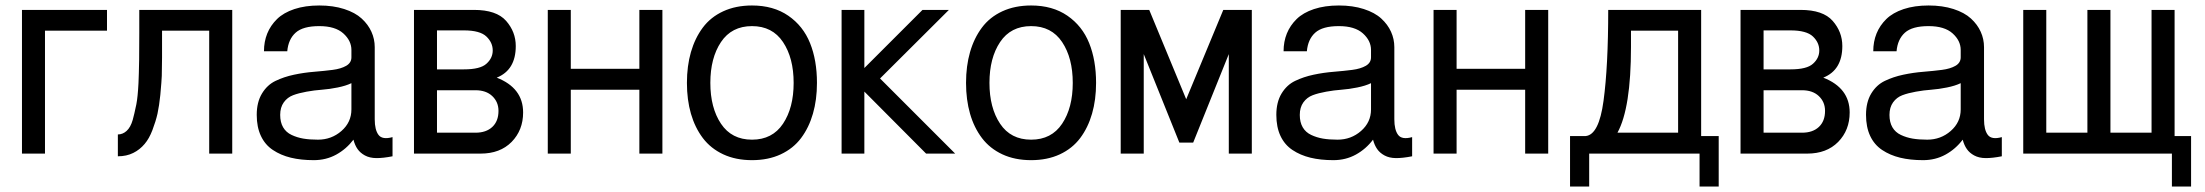

<svg xmlns="http://www.w3.org/2000/svg" viewBox="-20 -560 8038 700"><path d="M60.1 -523.9H370.1V-448.2H144V0H60.1Z M487.8 -523.9H826.7V0H742.7V-448.2H570.8V-350.1Q570.8 -323.2 569.8 -283.2Q569.3 -266.6 564.5 -213.9Q560.5 -174.8 554.2 -145.5Q547.9 -117.7 535.6 -85.4Q523.9 -54.7 507.3 -35.2Q489.7 -14.2 465.8 -2.4Q441.4 9.8 409.7 9.8V-69.8Q427.2 -69.8 441.4 -82.5Q456.1 -95.7 463.9 -123Q469.2 -141.6 477.1 -179.7Q482.4 -207 484.9 -257.3Q486.3 -286.6 487.3 -342.8Q487.8 -366.7 487.8 -440.9Z M1411.1 -60.1V9.8Q1376.5 16.6 1352.1 16.4Q1327.6 16.1 1310.5 6.8Q1293.5 -2.4 1283.7 -16.4Q1273.9 -30.3 1268.6 -50.8Q1242.7 -16.6 1205.8 3.7Q1168.9 23.9 1124 23.9Q1077.1 23.9 1040.3 14.9Q1003.4 5.9 974.9 -13.2Q946.3 -32.2 931.2 -64.5Q916 -96.7 916 -141.1Q916 -187.5 935.1 -219Q954.1 -250.5 984.6 -265.1Q1015.1 -279.8 1051.8 -287.6Q1088.4 -295.4 1125.2 -298.3Q1162.1 -301.3 1192.6 -305.2Q1223.1 -309.1 1242.2 -320.1Q1261.2 -331.1 1261.2 -351.1V-377.9Q1261.2 -411.6 1231.7 -438.2Q1202.1 -464.8 1144 -464.8Q1084.5 -464.8 1057.9 -440.9Q1031.2 -417 1027.3 -373H942.4Q942.4 -408.2 954.3 -437.7Q966.3 -467.3 990 -490.5Q1013.7 -513.7 1053.2 -526.9Q1092.8 -540 1144 -540Q1194.8 -540 1234.9 -527.1Q1274.9 -514.2 1298.6 -492.4Q1322.3 -470.7 1334.2 -444.1Q1346.2 -417.5 1346.2 -388.2V-125Q1346.2 -86.4 1360.1 -68.1Q1374 -49.8 1411.1 -60.1ZM1261.2 -161.1V-256.8Q1241.2 -247.1 1210.9 -241Q1180.7 -234.9 1153.6 -232.9Q1126.5 -231 1097.9 -225.8Q1069.3 -220.7 1048.6 -212.9Q1027.8 -205.1 1014.6 -186.8Q1001.5 -168.5 1001.5 -141.1Q1001.5 -114.3 1012.2 -95.9Q1022.9 -77.6 1043 -68.1Q1063 -58.6 1085.9 -54.7Q1108.9 -50.8 1139.2 -50.8Q1188.5 -50.8 1224.9 -82.5Q1261.2 -114.3 1261.2 -161.1Z M1708 -523.9Q1790 -523.9 1825.2 -483.9Q1860.4 -443.8 1860.4 -392.1Q1860.4 -304.7 1791 -276.9Q1887.2 -239.3 1887.2 -149.9Q1887.2 -85.4 1845.2 -42.5Q1803.2 0 1732.4 0H1489.3V-523.9ZM1573.2 -231V-76.2H1713.4Q1752.4 -76.2 1774.9 -97.2Q1797.4 -118.2 1797.4 -155.8Q1797.4 -188.5 1774.4 -210Q1752 -231 1713.4 -231ZM1776.4 -376Q1776.4 -404.8 1753.4 -426.8Q1730 -449.2 1671.4 -449.2H1573.2V-307.1H1671.4Q1731 -307.1 1753.4 -327.6Q1776.4 -348.1 1776.4 -376Z M1977.1 -523.9H2061V-309.1H2311V-523.9H2395V0H2311V-232.9H2061V0H1977.1Z M2721.7 -540Q2799.8 -540 2854 -502.7Q2908.2 -465.3 2933.3 -402.8Q2958.5 -340.3 2958.5 -257.8Q2958.5 -196.3 2943.8 -145.5Q2929.2 -94.7 2900.6 -56.6Q2872.1 -18.6 2826.4 2.7Q2780.8 23.9 2721.7 23.9Q2662.6 23.9 2616.9 2.7Q2571.3 -18.6 2542.5 -56.6Q2513.7 -94.7 2499 -145.5Q2484.4 -196.3 2484.4 -257.8Q2484.4 -319.3 2499 -370.1Q2513.7 -420.9 2542.2 -459.2Q2570.8 -497.6 2616.7 -518.8Q2662.6 -540 2721.7 -540ZM2608.6 -406.7Q2569.8 -348.6 2569.8 -257.8Q2569.8 -167 2608.6 -108.9Q2647.5 -50.8 2721.7 -50.8Q2795.9 -50.8 2834.7 -108.9Q2873.5 -167 2873.5 -257.8Q2873.5 -348.6 2834.7 -406.7Q2795.9 -464.8 2721.7 -464.8Q2647.5 -464.8 2608.6 -406.7Z M3131.3 -523.9V-312L3343.3 -523.9H3439.5L3188.5 -273.9L3462.4 0H3356.4L3131.3 -226.1V0H3048.3V-523.9Z M3739.3 -540Q3817.4 -540 3871.6 -502.7Q3925.8 -465.3 3950.9 -402.8Q3976.1 -340.3 3976.1 -257.8Q3976.1 -196.3 3961.4 -145.5Q3946.8 -94.7 3918.2 -56.6Q3889.6 -18.6 3844 2.7Q3798.3 23.9 3739.3 23.9Q3680.2 23.9 3634.5 2.7Q3588.9 -18.6 3560.1 -56.6Q3531.2 -94.7 3516.6 -145.5Q3502 -196.3 3502 -257.8Q3502 -319.3 3516.6 -370.1Q3531.2 -420.9 3559.8 -459.2Q3588.4 -497.6 3634.3 -518.8Q3680.2 -540 3739.3 -540ZM3626.2 -406.7Q3587.4 -348.6 3587.4 -257.8Q3587.4 -167 3626.2 -108.9Q3665 -50.8 3739.3 -50.8Q3813.5 -50.8 3852.3 -108.9Q3891.1 -167 3891.1 -257.8Q3891.1 -348.6 3852.3 -406.7Q3813.5 -464.8 3739.3 -464.8Q3665 -464.8 3626.2 -406.7Z M4065.9 -523.9H4169.9L4304.7 -198.2L4439.9 -523.9H4543.9V0H4460V-362.8L4330.1 -40H4279.8L4149.9 -362.8V0H4065.9Z M5128.4 -60.1V9.8Q5093.8 16.6 5069.3 16.4Q5044.9 16.1 5027.8 6.8Q5010.7 -2.4 5001 -16.4Q4991.2 -30.3 4985.8 -50.8Q4960 -16.6 4923.1 3.7Q4886.2 23.9 4841.3 23.9Q4794.4 23.9 4757.6 14.9Q4720.7 5.9 4692.1 -13.2Q4663.6 -32.2 4648.4 -64.5Q4633.3 -96.7 4633.3 -141.1Q4633.3 -187.5 4652.3 -219Q4671.4 -250.5 4701.9 -265.1Q4732.4 -279.8 4769 -287.6Q4805.7 -295.4 4842.5 -298.3Q4879.4 -301.3 4909.9 -305.2Q4940.4 -309.1 4959.5 -320.1Q4978.5 -331.1 4978.5 -351.1V-377.9Q4978.5 -411.6 4949 -438.2Q4919.4 -464.8 4861.3 -464.8Q4801.8 -464.8 4775.1 -440.9Q4748.5 -417 4744.6 -373H4659.7Q4659.7 -408.2 4671.6 -437.7Q4683.6 -467.3 4707.3 -490.5Q4731 -513.7 4770.5 -526.9Q4810.1 -540 4861.3 -540Q4912.1 -540 4952.1 -527.1Q4992.2 -514.2 5015.9 -492.4Q5039.6 -470.7 5051.5 -444.1Q5063.5 -417.5 5063.5 -388.2V-125Q5063.5 -86.4 5077.4 -68.1Q5091.3 -49.8 5128.4 -60.1ZM4978.5 -161.1V-256.8Q4958.5 -247.1 4928.2 -241Q4897.9 -234.9 4870.8 -232.9Q4843.8 -231 4815.2 -225.8Q4786.6 -220.7 4765.9 -212.9Q4745.1 -205.1 4731.9 -186.8Q4718.8 -168.5 4718.8 -141.1Q4718.8 -114.3 4729.5 -95.9Q4740.2 -77.6 4760.3 -68.1Q4780.3 -58.6 4803.2 -54.7Q4826.2 -50.8 4856.4 -50.8Q4905.8 -50.8 4942.1 -82.5Q4978.5 -114.3 4978.5 -161.1Z M5206.5 -523.9H5290.5V-309.1H5540.5V-523.9H5624.5V0H5540.5V-232.9H5290.5V0H5206.5Z M5877 -76.2H6098.1V-448.2H5926.3V-389.2Q5926.3 -166 5877 -76.2ZM5761.2 -64Q5809.6 -68.8 5826.2 -192.4Q5843.3 -317.9 5843.3 -523.9H6182.1V-64H6246.1V120.1H6176.3V0H5773.9V120.1H5704.1V-64Z M6544.4 -523.9Q6626.5 -523.9 6661.6 -483.9Q6696.8 -443.8 6696.8 -392.1Q6696.8 -304.7 6627.4 -276.9Q6723.6 -239.3 6723.6 -149.9Q6723.6 -85.4 6681.6 -42.5Q6639.6 0 6568.8 0H6325.7V-523.9ZM6409.7 -231V-76.2H6549.8Q6588.9 -76.2 6611.3 -97.2Q6633.8 -118.2 6633.8 -155.8Q6633.8 -188.5 6610.8 -210Q6588.4 -231 6549.8 -231ZM6612.8 -376Q6612.8 -404.8 6589.8 -426.8Q6566.4 -449.2 6507.8 -449.2H6409.7V-307.1H6507.8Q6567.4 -307.1 6589.8 -327.6Q6612.8 -348.1 6612.8 -376Z M7278.3 -60.1V9.8Q7243.7 16.6 7219.2 16.4Q7194.8 16.1 7177.7 6.8Q7160.6 -2.4 7150.9 -16.4Q7141.1 -30.3 7135.7 -50.8Q7109.9 -16.6 7073 3.7Q7036.1 23.9 6991.2 23.9Q6944.3 23.9 6907.5 14.9Q6870.6 5.9 6842 -13.2Q6813.5 -32.2 6798.3 -64.5Q6783.2 -96.7 6783.2 -141.1Q6783.2 -187.5 6802.2 -219Q6821.3 -250.5 6851.8 -265.1Q6882.3 -279.8 6918.9 -287.6Q6955.6 -295.4 6992.4 -298.3Q7029.3 -301.3 7059.8 -305.2Q7090.3 -309.1 7109.4 -320.1Q7128.4 -331.1 7128.4 -351.1V-377.9Q7128.4 -411.6 7098.9 -438.2Q7069.3 -464.8 7011.2 -464.8Q6951.7 -464.8 6925 -440.9Q6898.4 -417 6894.5 -373H6809.6Q6809.6 -408.2 6821.5 -437.7Q6833.5 -467.3 6857.2 -490.5Q6880.9 -513.7 6920.4 -526.9Q6960 -540 7011.2 -540Q7062 -540 7102.1 -527.1Q7142.1 -514.2 7165.8 -492.4Q7189.5 -470.7 7201.4 -444.1Q7213.4 -417.5 7213.4 -388.2V-125Q7213.4 -86.4 7227.3 -68.1Q7241.2 -49.8 7278.3 -60.1ZM7128.4 -161.1V-256.8Q7108.4 -247.1 7078.1 -241Q7047.9 -234.9 7020.8 -232.9Q6993.7 -231 6965.1 -225.8Q6936.5 -220.7 6915.8 -212.9Q6895 -205.1 6881.8 -186.8Q6868.7 -168.5 6868.7 -141.1Q6868.7 -114.3 6879.4 -95.9Q6890.1 -77.6 6910.2 -68.1Q6930.2 -58.6 6953.1 -54.7Q6976.1 -50.8 7006.3 -50.8Q7055.7 -50.8 7092 -82.5Q7128.4 -114.3 7128.4 -161.1Z M7898.4 0H7356.4V-523.9H7440.4V-76.2H7590.3V-523.9H7674.3V-76.2H7824.2V-523.9H7908.2V-64H7968.3V120.1H7898.4Z"/></svg>

Font: Miedinger*
Style: Book
Weight: 400
Version: Version 001.000